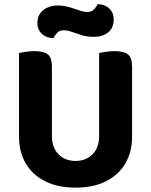

<svg xmlns="http://www.w3.org/2000/svg" viewBox="-20 -853 700 890"><path d="M330.1 16.8Q248.2 16.8 189.5 -12.6Q130.8 -42 99.5 -95.2Q68.2 -148.3 68.2 -219.1V-285.2H220.7V-223.1Q220.7 -168.2 251.5 -137.5Q282.3 -106.9 330.1 -106.9Q377.8 -106.9 408.7 -137.5Q439.5 -168.2 439.5 -223.1V-285.2H592.2V-219.1Q592.2 -148.3 560.9 -95.2Q529.6 -42 470.9 -12.6Q412.2 16.8 330.1 16.8ZM220.7 -254.8H68.2V-607.5Q78.6 -609.5 98.9 -612.8Q119.3 -616 138.9 -616Q182.2 -616 201.4 -601.1Q220.7 -586.1 220.7 -544.1ZM592.2 -253.3H439.5V-607.5Q449.8 -609.5 470.2 -612.8Q490.6 -616 510.2 -616Q553.4 -616 572.8 -601.1Q592.2 -586.1 592.2 -544.1ZM245.9 -827.6Q273.9 -827.6 299.5 -820.2Q325 -812.8 346.8 -805.1Q368.6 -797.4 384 -797.4Q405.1 -797.4 416.2 -809.9Q427.4 -822.4 432.2 -833.1H436.6Q465.3 -833.1 486.1 -813.9Q507 -794.8 507 -763.2Q507 -723 480.9 -702.6Q454.8 -682.2 415 -682.2Q383.9 -682.2 358.8 -690Q333.6 -697.9 313.3 -705.2Q292.9 -712.6 276.1 -712.6Q255.1 -712.6 244.4 -700.5Q233.8 -688.3 228.2 -676.6H224.5Q195.9 -676.6 174.7 -695.5Q153.4 -714.4 153.4 -746.6Q153.4 -774.2 167 -792.2Q180.5 -810.3 202.2 -818.9Q223.9 -827.6 245.9 -827.6Z"/></svg>

Font: Baloo Bhaijaan 2
Style: Regular
Weight: 400
Designer: Sanskriti Dholi, Noopur Datye and Ek Type
Foundry: Ek Type
Version: Version 1.701